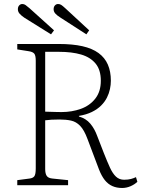

<svg xmlns="http://www.w3.org/2000/svg" viewBox="-20 -922 704 956"><path d="M588 14Q561 14 539.5 4.5Q518 -5 502 -25Q486 -45 473 -78L416 -229Q399 -275 379 -295.5Q359 -316 334 -321.5Q309 -327 276 -327Q253 -327 236.5 -326Q220 -325 205 -323V-80Q205 -58 212.5 -46.5Q220 -35 241 -33L319 -25V0H66V-25L127 -33Q144 -35 151 -44.5Q158 -54 158 -84V-620Q158 -646 150.5 -655Q143 -664 123 -667L66 -676V-703H273Q341 -703 390 -692Q439 -681 470.5 -658Q502 -635 517 -600.5Q532 -566 532 -520Q532 -500 527.5 -478.5Q523 -457 512.5 -436Q502 -415 483.5 -396.5Q465 -378 437.5 -364.5Q410 -351 373 -345V-342Q408 -332 429.5 -306.5Q451 -281 464 -245L497 -160Q514 -117 527.5 -87.5Q541 -58 557.5 -42.5Q574 -27 598 -27Q618 -27 632.5 -31Q647 -35 657 -40L664 -17Q651 -4 630.5 5Q610 14 588 14ZM286 -364Q338 -364 382.5 -380Q427 -396 454.5 -431Q482 -466 482 -520Q482 -574 456 -605.5Q430 -637 384 -650.5Q338 -664 273 -664H205V-366Q239 -365 257.5 -364.5Q276 -364 286 -364ZM410 -751 280 -835Q264 -845 255.5 -854.5Q247 -864 247 -876Q247 -888 253.5 -895Q260 -902 269 -902Q278 -902 285 -897.5Q292 -893 305 -881L424 -771ZM234 -751 101 -834Q85 -845 77 -854.5Q69 -864 69 -876Q69 -888 75.5 -895Q82 -902 91 -902Q100 -902 107 -897Q114 -892 127 -881L249 -771Z"/></svg>

Font: Literata 18pt ExtraLight
Style: Regular
Weight: 250
Designer: Latin by Veronika Burian and Jose Scaglione. Greek by Irene Vlachou. Cyrillic by Vera Evstafieva.
Foundry: TypeTogether
Version: Version 3.103;gftools[0.9.29]